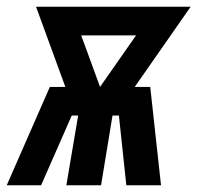

<svg xmlns="http://www.w3.org/2000/svg" viewBox="-55 -550 586 570"><path d="M-35 0 93 -292H139L52 -530H511L345 -292H391L423 0H320L298 -207H279L245 0H142L177 -207H158L67 0ZM242 -292 349 -445H186Z"/></svg>

Font: Iosevka Curly Heavy Oblique
Style: Regular
Weight: 900
Italic angle: -9°
Monospace: yes
Designer: Belleve Invis
Foundry: Belleve Invis
Version: Version 11.1.0; ttfautohint (v1.8.3)